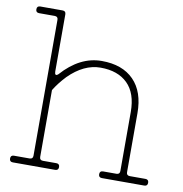

<svg xmlns="http://www.w3.org/2000/svg" viewBox="-79 -774 809 849"><g transform="rotate(10 325.5 -350.0)"><path d="M34 -30H104Q119 -30 119 -45V-655Q119 -670 104 -670H34Q19 -670 19 -685Q19 -700 34 -700H134Q149 -700 149 -685V-429Q149 -418 153 -415Q157 -412 165 -419Q246 -510 344 -510Q437 -510 488 -458Q539 -406 539 -310V-45Q539 -30 554 -30H624Q639 -30 639 -15Q639 0 624 0H434Q419 0 419 -15Q419 -30 434 -30H494Q509 -30 509 -45V-310Q509 -394 465.5 -437Q422 -480 344 -480Q269 -480 201 -412Q169 -378 149 -345V-45Q149 -30 164 -30H224Q239 -30 239 -15Q239 0 224 0H34Q19 0 19 -15Q19 -30 34 -30Z"/></g></svg>

Font: ClassicType
Style: Regular
Weight: 400
Version: Version 1.004